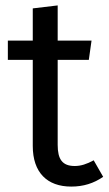

<svg xmlns="http://www.w3.org/2000/svg" viewBox="-20 -677 401 709"><path d="M326 -85C300 -71 279 -64 256 -64C210 -64 193 -89 193 -142V-456H308L318 -527H193V-657L101 -646V-527H9V-456H101V-138C101 -40 154 12 243 12C288 12 326 0 361 -24Z"/></svg>

Font: Fira Math
Style: Regular
Weight: 400
Designer: Xiangdong Zeng
Foundry: Xiangdong Zeng
Version: Version 0.3.4